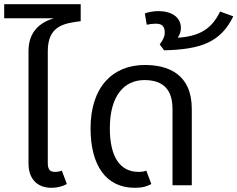

<svg xmlns="http://www.w3.org/2000/svg" viewBox="-40 -884 1133 916"><path d="M-20 -797H217C155 -778 96 -737 96 -640V-104C96 -29 139 12 206 12C233 12 259 5 279 -6L255 -70C245 -66 234 -64 221 -64C197 -64 188 -78 188 -106V-640C188 -763 269 -773 345 -783V-864H-20Z M392 -272C392 -96 465 12 603 12C640 12 661 5 682 -6L658 -70C648 -66 638 -64 621 -64C533 -64 484 -135 484 -272C484 -428 553 -502 649 -502C741 -502 783 -454 783 -364V0H875V-364C875 -531 762 -574 651 -574C497 -574 392 -468 392 -272Z M651 -820 660 -766C674 -769 689 -771 702 -771C729 -771 746 -763 746 -728C746 -712 741 -698 722 -672L743 -644C919 -648 1013 -683 1073 -806L1010 -829C972 -750 917 -711 808 -704C819 -721 823 -736 823 -750C823 -804 776 -831 716 -831C691 -831 667 -826 651 -820Z"/></svg>

Font: FiraGO Unicode
Style: Regular
Weight: 400
Designer: bBox Type
Foundry: bBox Type GmbH
Version: Version 1.001;PS 001.001;hotconv 1.0.88;makeotf.lib2.5.64775